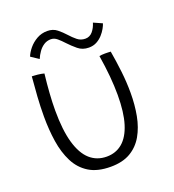

<svg xmlns="http://www.w3.org/2000/svg" viewBox="-133 -814 855 941"><g transform="rotate(-20 294.5 -344.0)"><path d="M417.5 -507Q421.5 -508 429.8 -508.8Q438 -509.5 447 -509.5Q454.5 -509.5 463.5 -509.2Q472.5 -509 477 -508.5Q486.5 -454 493 -397.2Q499.5 -340.5 499.5 -285.5Q499.5 -223 489 -167.5Q478.5 -112 454 -69.2Q429.5 -26.5 388.2 -2.2Q347 22 285 22Q216 22 172 -5.2Q128 -32.5 103.8 -80.5Q79.5 -128.5 70 -190.2Q60.5 -252 60.5 -321Q60.5 -372.5 64 -425Q67.5 -477.5 72 -527Q77.5 -527 86.2 -526.2Q95 -525.5 102 -525Q111 -524 119.8 -522.5Q128.5 -521 135 -519Q129 -467 125.8 -420Q122.5 -373 122.5 -331Q122.5 -228 141.5 -161.8Q160.5 -95.5 196.5 -63.5Q232.5 -31.5 283.5 -31.5Q331.5 -31.5 365.8 -60.5Q400 -89.5 418.2 -148.2Q436.5 -207 436.5 -298Q436.5 -343.5 431.8 -396Q427 -448.5 417.5 -507ZM97 -620.5Q104.5 -640 121.5 -660.8Q138.5 -681.5 163.5 -695.8Q188.5 -710 218.5 -710Q248.5 -710 269 -693.5Q289.5 -677 307 -657.5Q323 -639.5 340.8 -625Q358.5 -610.5 382.5 -610.5Q405.5 -610.5 420.8 -628.5Q436 -646.5 443.5 -672L488.5 -652Q485.5 -641.5 477.2 -626.8Q469 -612 456 -597.5Q443 -583 425 -573.2Q407 -563.5 384 -563.5Q351 -563.5 327.8 -582.8Q304.5 -602 285 -623Q269.5 -640 254.2 -653Q239 -666 221.5 -666Q201 -666 184.8 -655.5Q168.5 -645 156.8 -628.2Q145 -611.5 137.5 -593.5Z"/></g></svg>

Font: Grandstander Thin ExtraLight
Style: Regular
Weight: 250
Version: Version 1.200